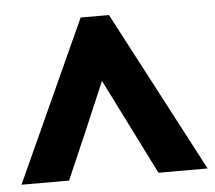

<svg xmlns="http://www.w3.org/2000/svg" viewBox="-49 -762 628 561"><g transform="rotate(-5 265.0 -481.0)"><path d="M-7.8 -245.1 207 -716.8H290L538.1 -245.1H394L252.9 -526.9L192.4 -384.8L131.8 -245.1Z"/></g></svg>

Font: OpenSans-ExtraBold
Style: Regular
Weight: 800
Foundry: Ascender Corporation
Version: Version 1.10